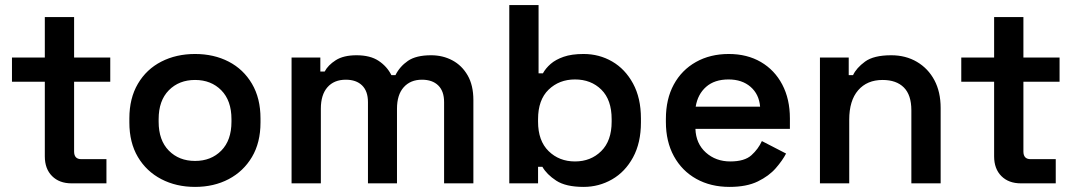

<svg xmlns="http://www.w3.org/2000/svg" viewBox="-20 -720 4225 754"><path d="M261 0Q213 0 184.5 -28.5Q156 -57 156 -106V-399H27V-494H156V-653H271V-494H413V-399H271V-125Q271 -95 299 -95H398V0Z M746 14Q672 14 613.5 -16.5Q555 -47 521.5 -103.5Q488 -160 488 -239V-255Q488 -334 521.5 -391Q555 -448 613.5 -478Q672 -508 746 -508Q820 -508 878 -478Q936 -448 969.5 -391Q1003 -334 1003 -255V-239Q1003 -160 969.5 -103.5Q936 -47 878 -16.5Q820 14 746 14ZM746 -88Q809 -88 849 -128.5Q889 -169 889 -242V-252Q889 -325 849 -365.5Q809 -406 746 -406Q683 -406 643 -365.5Q603 -325 603 -252V-242Q603 -169 643 -128.5Q683 -88 746 -88Z M1125 0V-494H1238V-439H1255Q1268 -464 1298.5 -483.5Q1329 -503 1380 -503Q1434 -503 1467 -481Q1500 -459 1517 -425H1533Q1550 -459 1582 -481Q1614 -503 1673 -503Q1719 -503 1756.5 -483Q1794 -463 1816.5 -424Q1839 -385 1839 -327V0H1724V-319Q1724 -362 1701 -384.5Q1678 -407 1637 -407Q1592 -407 1565.5 -377.5Q1539 -348 1539 -293V0H1425V-319Q1425 -362 1402 -384.5Q1379 -407 1338 -407Q1292 -407 1266 -377.5Q1240 -348 1240 -293V0Z M2272 14Q2202 14 2164.5 -10.5Q2127 -35 2110 -65H2093V0H1980V-700H2095V-432H2112Q2123 -452 2142.5 -469Q2162 -486 2193.5 -497Q2225 -508 2272 -508Q2333 -508 2384 -478.5Q2435 -449 2466 -392Q2497 -335 2497 -255V-239Q2497 -159 2466 -102Q2435 -45 2383.5 -15.5Q2332 14 2272 14ZM2238 -86Q2300 -86 2341 -126.5Q2382 -167 2382 -242V-252Q2382 -328 2341.5 -368Q2301 -408 2238 -408Q2176 -408 2134.5 -368Q2093 -328 2093 -252V-242Q2093 -167 2134.5 -126.5Q2176 -86 2238 -86Z M2845 14Q2771 14 2714.5 -17.5Q2658 -49 2626.5 -106.5Q2595 -164 2595 -241V-253Q2595 -331 2626 -388Q2657 -445 2713 -476.5Q2769 -508 2842 -508Q2914 -508 2968 -476.5Q3022 -445 3052 -388Q3082 -331 3082 -255V-214H2711Q2713 -156 2752 -121Q2791 -86 2848 -86Q2904 -86 2931 -110.5Q2958 -135 2972 -166L3067 -117Q3053 -90 3026.5 -59.5Q3000 -29 2956 -7.5Q2912 14 2845 14ZM2712 -301H2965Q2961 -350 2927.5 -379Q2894 -408 2841 -408Q2786 -408 2753 -379Q2720 -350 2712 -301Z M3200 0V-494H3313V-425H3330Q3343 -453 3377 -478Q3411 -503 3480 -503Q3537 -503 3581 -477Q3625 -451 3649.5 -405Q3674 -359 3674 -296V0H3559V-287Q3559 -347 3529.5 -376.5Q3500 -406 3446 -406Q3385 -406 3350 -365.5Q3315 -325 3315 -250V0Z M3989 0Q3941 0 3912.5 -28.5Q3884 -57 3884 -106V-399H3755V-494H3884V-653H3999V-494H4141V-399H3999V-125Q3999 -95 4027 -95H4126V0Z"/></svg>

Font: Space Grotesk SemiBold
Style: Regular
Weight: 600
Designer: Florian Karsten
Foundry: Florian Karsten
Version: Version 2.000